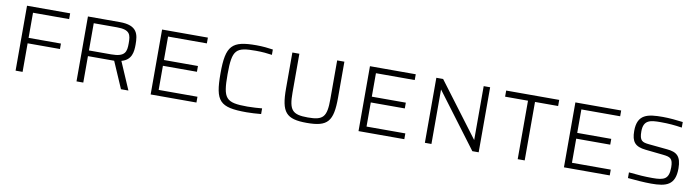

<svg xmlns="http://www.w3.org/2000/svg" viewBox="-29 -1142 6181 1701"><g transform="rotate(10 3062.0 -292.0)"><path d="M115 0H178V-257H469V-306H178V-532H503V-584H115Z M663 0H724V-238H960L1063 0H1130L1023 -248C1114 -272 1122 -346 1122 -412C1122 -503 1110 -584 950 -584H663ZM724 -289V-534H933C1053 -534 1060 -489 1060 -412C1060 -336 1050 -289 924 -289Z M1330 0H1742V-52H1393V-269H1699V-321H1393V-532H1742V-584H1330Z M2194 8C2230 8 2284 5 2324 1V-50C2294 -47 2234 -43 2193 -43C1996 -43 1970 -75 1970 -295C1970 -520 2003 -543 2182 -543C2237 -543 2289 -538 2327 -532V-580C2289 -586 2233 -592 2178 -592C1957 -592 1907 -543 1907 -292C1907 -40 1950 8 2194 8Z M2736 8C2924 8 2970 -46 2970 -262V-584H2905V-235C2905 -75 2875 -41 2736 -41C2596 -41 2565 -77 2565 -235V-584H2502V-262C2502 -46 2548 8 2736 8Z M3200 0H3612V-52H3263V-269H3569V-321H3263V-532H3612V-584H3200Z M3797 0H3856V-489H3857L4224 0H4281V-585H4223V-101H4222L3858 -585H3797Z M4632 0H4695V-526H4903V-581H4426V-526H4632Z M5048 0H5460V-52H5111V-269H5417V-321H5111V-532H5460V-584H5048Z M5834 8C5969 8 6049 -16 6049 -166C6049 -277 6007 -308 5920 -316L5756 -332C5692 -338 5668 -349 5668 -433C5668 -538 5733 -543 5824 -543C5893 -543 5950 -538 6015 -528V-578C5964 -585 5890 -592 5834 -592C5698 -592 5605 -577 5605 -426C5605 -329 5637 -289 5734 -279L5895 -262C5957 -255 5984 -246 5984 -165C5984 -58 5941 -43 5837 -43C5761 -43 5714 -47 5623 -56V-5C5681 1 5771 8 5834 8Z"/></g></svg>

Font: Saira UNSAM Light SC
Style: Regular
Weight: 300
Designer: Hector Gatti with collaboration of the Omnibus-Type team
Foundry: Omnibus-Type
Version: Version 1.072;PS 001.072;hotconv 1.0.88;makeotf.lib2.5.64775